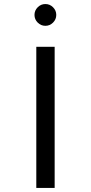

<svg xmlns="http://www.w3.org/2000/svg" viewBox="-20 -932 451 952"><path d="M160 -700H251V0H160ZM167 -820Q151 -836 151 -858Q151 -880 167 -896Q183 -912 205 -912Q227 -912 243 -896Q259 -880 259 -858Q259 -836 243 -820Q227 -804 205 -804Q183 -804 167 -820Z"/></svg>

Font: Tenor Sans
Style: Regular
Weight: 400
Designer: Denis Masharov
Foundry: Denis Masharov
Version: Version 1.1